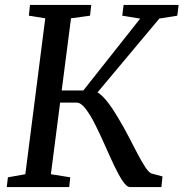

<svg xmlns="http://www.w3.org/2000/svg" viewBox="-20 -763 749 783"><path d="M510.8 0Q496.8 0 480.2 -24.8Q463.6 -49.6 445 -89Q426.4 -128.4 407.1 -172.3Q387.7 -216.2 367.9 -255.6Q348.1 -295 328.9 -319.8Q309.7 -344.7 291.9 -344.7H200.9L207.3 -394.2H319.9L551.6 -687L478.5 -699L484.1 -743H708.5L703 -699L629.9 -687.4L348.5 -351.4L359.3 -392.5Q372 -391 385 -381.5Q397.9 -371.9 411.2 -356.1Q424.6 -340.3 438 -320.2Q451.4 -300 464.5 -277.6Q485.1 -243.6 504.4 -206.2Q523.7 -168.8 541 -135.8Q558.3 -102.8 572.8 -80.9Q587.4 -58.9 598.2 -55.3L642.7 -43.5L638.2 0ZM7.5 0 12.3 -39.9 83.3 -52.5 164.6 -688.4 97.7 -699 102.3 -743H352.2L347.2 -699L269.6 -688.4L187.5 -52.5L266.4 -39.9L262.3 0Z"/></svg>

Font: Merriweather Light
Style: Italic
Weight: 300
Italic angle: -7.8°
Designer: Eben Sorkin
Foundry: Eben Sorkin
Version: Version 2.101